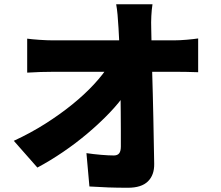

<svg xmlns="http://www.w3.org/2000/svg" viewBox="-20 -832 1040 904"><path d="M698 -812Q694 -787 692.5 -756.5Q691 -726 692 -700Q693 -651 694 -599.5Q695 -548 696.5 -494Q698 -440 699.5 -385.5Q701 -331 702 -276.5Q703 -222 704 -168Q705 -114 706 -61Q707 -8 676.5 22Q646 52 582 52Q533 52 490 50.5Q447 49 401 46L387 -111Q420 -106 456 -103Q492 -100 516 -100Q533 -100 541 -110Q549 -120 549 -142Q549 -176 549 -216.5Q549 -257 548.5 -303Q548 -349 547.5 -398Q547 -447 545.5 -498Q544 -549 542.5 -600Q541 -651 538 -700Q536 -735 533.5 -762.5Q531 -790 527 -812ZM108 -650Q129 -647 165.5 -644.5Q202 -642 229 -642Q246 -642 282.5 -642Q319 -642 368 -642Q417 -642 471.5 -642Q526 -642 579.5 -642Q633 -642 679 -642Q725 -642 757 -642Q789 -642 799 -642Q826 -642 860 -645Q894 -648 913 -651V-492Q886 -493 857.5 -493.5Q829 -494 808 -494Q800 -494 768 -494Q736 -494 688.5 -494Q641 -494 585.5 -494Q530 -494 473.5 -494Q417 -494 367 -494Q317 -494 281.5 -494Q246 -494 233 -494Q205 -494 170.5 -493Q136 -492 108 -490ZM45 -169Q123 -205 192.5 -249Q262 -293 320 -340Q378 -387 422 -434.5Q466 -482 493 -525L572 -524L573 -395Q542 -349 495.5 -300.5Q449 -252 393.5 -205Q338 -158 277 -116.5Q216 -75 156 -43Z"/></svg>

Font: Noto Sans SC Black
Style: Regular
Weight: 900
Designer: Ryoko NISHIZUKA  (kana, bopomofo & ideographs); Paul D. Hunt (Latin, Greek & Cyrillic); Sandoll Communications , Soo-you
Foundry: Adobe
Version: Version 2.004-H2;hotconv 1.0.118;makeotfexe 2.5.65603